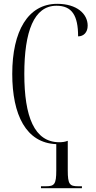

<svg xmlns="http://www.w3.org/2000/svg" viewBox="-20 -744 504 1003"><path d="M194 239H408V229H388C344 229 334 219 334 146V-8H332C321 -3 305 -1 290 -1C159 -1 107 -135 107 -358C107 -579 157 -714 275 -714C356 -714 388 -663 388 -554C417 -554 438 -575 438 -610C438 -672 381 -724 279 -724C126 -724 44 -581 44 -358C44 -144 116 3 274 9V146C274 219 264 229 220 229H194Z"/></svg>

Font: Noto Serif Display ExtraCondensed Light
Style: Regular
Weight: 300
Width: 2
Designer: Monotype Design Team
Foundry: Monotype Imaging Inc.
Version: Version 2.009